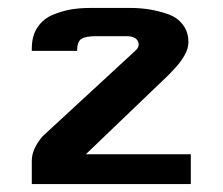

<svg xmlns="http://www.w3.org/2000/svg" viewBox="-20 -763 560 483"><path d="M174 -635H60V-641Q60 -673 74.5 -694.5Q89 -716 113.5 -726Q138 -736 160 -739.5Q182 -743 206 -743H308Q332 -743 354.5 -739.5Q377 -736 401 -728Q425 -720 439.5 -701.5Q454 -683 454 -657Q454 -649 451.5 -640.5Q449 -632 444 -623.5Q439 -615 434 -608Q429 -601 421 -592.5Q413 -584 409 -579.5Q405 -575 397.5 -568Q390 -561 389 -560L196 -375H460V-300H60V-359Q60 -388 87 -420L320 -635Q333 -646 327 -659Q321 -672 298 -672H222Q195 -672 184.5 -665Q174 -658 174 -635Z"/></svg>

Font: Aneo
Style: Regular
Weight: 400
Designer: Anastasios Pappas
Foundry: Anastasios Pappas
Version: Version 1.000